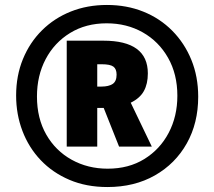

<svg xmlns="http://www.w3.org/2000/svg" viewBox="-20 -837 864 774"><path d="M413 -83Q328 -83 260 -112Q192 -141 144 -191.5Q96 -242 70.5 -309Q45 -376 45 -452Q45 -532 72.5 -599Q100 -666 149.5 -715Q199 -764 265.5 -790.5Q332 -817 411 -817Q491 -817 558 -790Q625 -763 674.5 -713Q724 -663 751.5 -595.5Q779 -528 779 -447Q779 -341 733 -259Q687 -177 604.5 -130Q522 -83 413 -83ZM414 -157Q499 -157 562 -196Q625 -235 660 -301.5Q695 -368 695 -451Q695 -538 657.5 -604Q620 -670 555.5 -706.5Q491 -743 410 -743Q326 -743 262.5 -704Q199 -665 164 -598.5Q129 -532 129 -448Q129 -360 166.5 -294.5Q204 -229 269 -193Q334 -157 414 -157ZM249 -246V-673H397Q576 -673 576 -541Q576 -499 560 -470Q544 -441 507 -423L592 -246H460L398 -402H372V-246ZM389 -488Q418 -488 434 -498.5Q450 -509 450 -536Q450 -559 437 -568.5Q424 -578 390 -578H372V-488Z"/></svg>

Font: Noto Sans Kannada UI ExtraCondensed Black
Style: Regular
Weight: 900
Width: 2
Designer: Jelle Bosma - Monotype Design Team
Foundry: Monotype Imaging Inc.
Version: Version 2.005; ttfautohint (v1.8.4.7-5d5b)